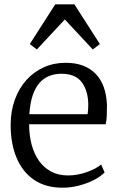

<svg xmlns="http://www.w3.org/2000/svg" viewBox="-20 -862 549 893"><path d="M270.5 11Q191.5 11 137.8 -26Q84 -63 56.8 -128.8Q29.5 -194.5 29.5 -280Q29.5 -344.5 48.8 -397.8Q68 -451 102.5 -489.5Q137 -528 183.8 -549Q230.5 -570 285.5 -570Q374 -570 424 -519.5Q474 -469 477.5 -372Q477.5 -343.5 476.5 -322Q475.5 -300.5 471.5 -284H115.5Q115.5 -233.5 127 -190Q138.5 -146.5 161.2 -114.2Q184 -82 218 -64Q252 -46 296.5 -46Q339.5 -46 383.5 -61.5Q427.5 -77 450.5 -97L466.5 -60Q447.5 -40.5 416.2 -24.5Q385 -8.5 347 1.2Q309 11 270.5 11ZM116.5 -331H387.5Q389 -339 389.8 -352.5Q390.5 -366 390.5 -375Q390.5 -436.5 361.5 -477.8Q332.5 -519 265.5 -519Q235.5 -519 209.8 -509Q184 -499 164.2 -477Q144.5 -455 132.2 -419Q120 -383 116.5 -331ZM151.5 -632 118.5 -657 237 -842H326L444.5 -657L411.5 -632L281.5 -771.5Z"/></svg>

Font: Merriweather Light 18pt Light
Style: Regular
Weight: 300
Version: Version 2.100